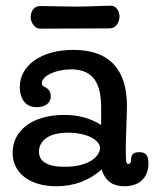

<svg xmlns="http://www.w3.org/2000/svg" viewBox="-20 -639 538 670"><path d="M333 -203C292 -228 252 -238 204 -238C91 -238 24 -182 24 -106C24 -35 84 11 177 11C239 11 293 -10 335 -48C348 -2 380 11 414 11C462 11 498 -15 498 -69C498 -100 486 -108 466 -108C439 -108 438 -94 437 -79C437 -73 435 -67 428 -67C419 -67 419 -75 419 -124C419 -163 423 -236 423 -269C423 -394 364 -465 236 -465C123 -465 49 -410 49 -335C49 -304 62 -265 108 -265C130 -265 157 -274 157 -303C157 -317 151 -329 137 -335C134 -336 126 -339 126 -349C126 -374 175 -397 228 -397C310 -397 333 -343 333 -261ZM116 -110C116 -143 143 -176 218 -176C284 -176 329 -150 329 -122C329 -98 296 -57 206 -57C144 -57 116 -76 116 -110ZM369 -619C337 -619 296 -616 241 -616C207 -616 139 -618 120 -618C97 -618 87 -597 87 -579C87 -561 101 -539 120 -539C167 -539 308 -540 361 -540C390 -540 397 -568 397 -582C397 -602 383 -619 369 -619Z"/></svg>

Font: Life Savers
Style: ExtraBold
Weight: 800
Designer: Pablo Impallari, Rodrigo Fuenzalida, Brenda Gallo
Foundry: Pablo Impallari, Rodrigo Fuenzalida, Brenda Gallo
Version: Version 3.000